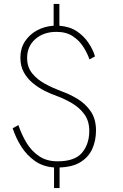

<svg xmlns="http://www.w3.org/2000/svg" viewBox="-20 -838 620 970"><path d="M432 -538Q421 -570 400.5 -602Q380 -634 347 -655.5Q314 -677 265 -677Q200 -677 158.5 -640.5Q117 -604 117 -545Q117 -499 143 -467Q169 -435 209.5 -413.5Q250 -392 293 -376Q333 -362 373 -337.5Q413 -313 439 -274.5Q465 -236 465 -179Q465 -128 446.5 -86.5Q428 -45 387.5 -19.5Q347 6 281 8V112H253V8Q197 4 156 -25Q115 -54 87.5 -97.5Q60 -141 44 -190L73 -206Q89 -158 114 -116.5Q139 -75 177.5 -49Q216 -23 271 -23Q358 -23 394.5 -66.5Q431 -110 431 -177Q431 -227 406 -261Q381 -295 343 -317Q305 -339 267 -353Q238 -363 206 -379Q174 -395 146 -418Q118 -441 100.5 -472.5Q83 -504 83 -547Q83 -593 105.5 -628Q128 -663 166 -684Q204 -705 251 -708V-818H280V-708Q332 -704 368 -680Q404 -656 427 -621.5Q450 -587 460 -553Z"/></svg>

Font: Jost* Thin
Style: Regular
Weight: 200
Version: Version 3.7